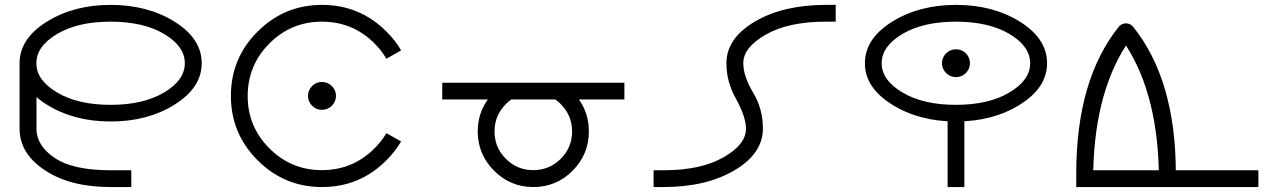

<svg xmlns="http://www.w3.org/2000/svg" viewBox="-20 -775 5132 771"><path d="M424.3 -755.4Q573.2 -755.4 681.6 -687.5Q790 -619.6 790 -521Q790 -423.3 681.6 -355.2Q573.2 -287.1 424.3 -287.1Q276.4 -287.1 167.5 -355.2Q58.6 -423.3 58.6 -521Q58.6 -619.6 167.5 -687.5Q276.4 -755.4 424.3 -755.4ZM423.8 -688Q293 -688 209.5 -638.7Q126 -589.4 126 -521Q126 -453.1 209.5 -403.6Q293 -354 423.8 -354Q555.7 -354 638.9 -403.6Q722.2 -453.1 722.2 -521Q722.2 -589.4 638.9 -638.7Q555.7 -688 423.8 -688ZM126.5 -257.8Q126.5 -189.9 200 -140.6Q273.4 -91.3 423.8 -91.3H507.3V-23.9H424.3Q261.7 -23.9 160.2 -91.3Q58.6 -158.7 58.6 -258.3V-521H126.5Z M1590.8 -207Q1566.4 -166 1531.7 -131.3Q1424.8 -23.9 1272.9 -23.9Q1122.1 -23.9 1014.6 -131.3Q907.2 -238.8 907.2 -389.6Q907.2 -541.5 1014.6 -648.4Q1122.1 -755.4 1272.9 -755.4Q1424.8 -755.4 1531.7 -648.4Q1567.4 -613.3 1590.8 -572.8L1531.7 -539.1Q1512.7 -571.8 1483.9 -600.6Q1396.5 -688 1272.5 -688Q1149.4 -688 1062 -600.6Q974.6 -513.2 974.6 -389.2Q974.6 -266.1 1062 -179Q1149.4 -91.8 1272.5 -91.8Q1396.5 -91.8 1483.9 -179.2Q1512.7 -208 1531.7 -240.2ZM1272.9 -445.8Q1296.4 -445.8 1312.7 -429.4Q1329.1 -413.1 1329.1 -389.6Q1329.1 -367.2 1312.7 -350.6Q1296.4 -334 1272.9 -334Q1249.5 -334 1233.2 -350.6Q1216.8 -367.2 1216.8 -389.6Q1216.8 -413.1 1233.2 -429.4Q1249.5 -445.8 1272.9 -445.8Z M2044.4 -382.8Q2026.9 -372.6 2011.7 -357.4Q1965.8 -311.5 1965.8 -247.1Q1965.8 -182.6 2011.5 -137.2Q2057.1 -91.8 2121.1 -91.8Q2186 -91.8 2231.7 -137.2Q2277.3 -182.6 2277.3 -247.1Q2277.3 -311.5 2231.4 -357.4Q2216.3 -372.6 2198.2 -382.8H2299.3Q2344.7 -324.2 2344.7 -247.1Q2344.7 -155.3 2279.5 -89.6Q2214.4 -23.9 2121.6 -23.9Q2029.3 -23.9 1963.9 -89.6Q1898.4 -155.3 1898.4 -247.1Q1898.4 -324.2 1944.3 -382.8ZM1755.9 -442.9H2487.3V-375.5H1755.9Z M3003.4 -404.3Q3043.5 -339.4 3043.5 -258.3Q3043.5 -158.7 2929.7 -91.3Q2815.9 -23.9 2643.6 -23.9H2604.5V-91.3H2644Q2794.4 -91.3 2885 -143.1Q2975.6 -194.8 2975.6 -257.8Q2975.6 -304.2 2936.5 -376.5Q2897 -444.8 2897 -521Q2897 -620.6 3010.7 -688Q3124.5 -755.4 3296.9 -755.4H3335.9V-688H3296.4Q3146 -688 3055.4 -636.2Q2964.8 -584.5 2964.8 -521.5Q2964.8 -470.2 3003.4 -404.3Z M3818.8 -577.1Q3842.3 -577.1 3858.6 -560.8Q3875 -544.4 3875 -521Q3875 -498.5 3858.6 -481.9Q3842.3 -465.3 3818.8 -465.3Q3795.4 -465.3 3779.1 -481.9Q3762.7 -498.5 3762.7 -521Q3762.7 -544.4 3779.1 -560.8Q3795.4 -577.1 3818.8 -577.1ZM3818.4 -688Q3687.5 -688 3604 -638.7Q3520.5 -589.4 3520.5 -521Q3520.5 -453.1 3604 -403.6Q3687.5 -354 3818.4 -354Q3950.2 -354 4033.4 -403.6Q4116.7 -453.1 4116.7 -521Q4116.7 -589.4 4033.4 -638.7Q3950.2 -688 3818.4 -688ZM3785.2 -23.9V-330.6H3852.5V-23.9ZM3818.8 -755.4Q3967.8 -755.4 4076.2 -687.5Q4184.6 -619.6 4184.6 -521Q4184.6 -423.3 4076.2 -355.2Q3967.8 -287.1 3818.8 -287.1Q3670.9 -287.1 3562 -355.2Q3453.1 -423.3 3453.1 -521Q3453.1 -619.6 3562 -687.5Q3670.9 -755.4 3818.8 -755.4Z M4301.8 -91.3H5033.2V-23.9H4301.8ZM4501.5 -592.3Q4369.6 -386.7 4369.6 -50.8L4301.8 -78.6Q4301.8 -453.1 4471.7 -666.5Q4473.6 -668.5 4475.1 -670.4Q4486.3 -681.2 4501.5 -681.2Q4516.6 -681.2 4527.3 -670.4Q4529.3 -668.5 4531.7 -665.5Q4701.7 -452.6 4701.7 -78.6L4633.8 -50.8Q4633.8 -386.7 4501.5 -592.3Z"/></svg>

Font: Stelpolvo Sans Regula
Style: Regular
Weight: 400
Designer: Itomi Saki
Foundry: Itomi Saki
Version: Version 1.003;December 30, 2023;FontCreator 15.0.0.2927 64-b